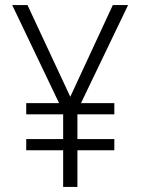

<svg xmlns="http://www.w3.org/2000/svg" viewBox="-20 -734 553 754"><path d="M256 -354 423 -714H483L298 -329H429V-285H284V-188H429V-144H284V0H228V-144H83V-188H228V-285H83V-329H212L28 -714H88Z"/></svg>

Font: Noto Sans Myanmar SemiCondensed Light
Style: Regular
Weight: 300
Width: 4
Designer: Monotype Design Team
Foundry: Monotype Imaging Inc.
Version: Version 2.107; ttfautohint (v1.8.4.7-5d5b)